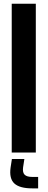

<svg xmlns="http://www.w3.org/2000/svg" viewBox="-20 -820 256 1032"><path d="M43 0V-800H172.5V0ZM185 192.5H153.5Q85.5 192.5 57 166Q28.5 139.5 37 80L44 34.5H111L104 80Q100.5 107.5 112.5 119.2Q124.5 131 153.5 131H185Z"/></svg>

Font: Big Shoulders Stencil Display ExtraBold
Style: Regular
Weight: 800
Designer: Patric King
Foundry: XO Type Co
Version: Version 1.000